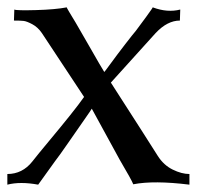

<svg xmlns="http://www.w3.org/2000/svg" viewBox="-20 -503 536 523"><path d="M496 0Q399 -12 343 -1Q339 -12 306 -68L230 -207Q230 -206 210 -177.5Q190 -149 165.5 -113.5Q141 -78 130 -64L84 0Q35 -9 0 0V-29Q41 -29 68 -63Q82 -81 114.5 -120Q147 -159 171 -189Q195 -219 209 -239L94 -413Q83 -429 68 -437Q53 -445 44.5 -446Q36 -447 18 -447L19 -477Q25 -474 78 -475.5Q131 -477 162 -483Q161 -483 168.5 -470.5Q176 -458 186 -441.5Q196 -425 199 -419Q205 -409 221.5 -380Q238 -351 250.5 -329.5Q263 -308 264 -307Q264 -306 281.5 -330Q299 -354 321 -382.5Q343 -411 350 -419Q360 -432 378.5 -457.5Q397 -483 396 -483Q436 -468 471 -477L470 -447Q436 -447 404 -413L282 -278L307 -239Q332 -200 364.5 -149.5Q397 -99 410 -78Q426 -53 450.5 -41Q475 -29 496 -29Z"/></svg>

Font: GFS Artemisia
Style: Regular
Weight: 400
Designer: Takis Katsoulidis and George D. Matthiopoulos
Foundry: Takis Katsoulidis and George D. Matthiopoulos
Version: Version 1.0